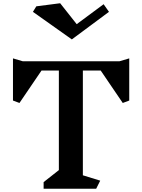

<svg xmlns="http://www.w3.org/2000/svg" viewBox="-20 -1164 877 1184"><path d="M777 -544 737 -529 601 -729H491V-83L598 -50L573 0H249V-41L343 -115V-729H236L100 -529L60 -544V-804L121 -786H716L777 -804ZM423 -921 183 -1091 204 -1125 351 -1144 453 -1015 619 -1138 652 -1091Z"/></svg>

Font: Inknut Antiqua SemiBold
Style: Regular
Weight: 600
Designer: Claus Eggers Sørensen
Foundry: Claus Eggers Sørensen
Version: Version 1.003; ttfautohint (v1.8.2) -l 8 -r 50 -G 200 -x 14 